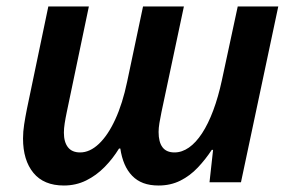

<svg xmlns="http://www.w3.org/2000/svg" viewBox="-20 -562 892 592"><path d="M177 10Q115 10 83 -29Q51 -68 51 -135Q51 -156 54.5 -178.5Q58 -201 63 -226L129 -542H254L186 -217Q182 -198 179.5 -182Q177 -166 177 -153Q177 -124 189.5 -108Q202 -92 227 -92Q257 -92 285 -118.5Q313 -145 335.5 -194Q358 -243 372 -310L421 -542H547L478 -217Q474 -198 471.5 -182.5Q469 -167 469 -155Q469 -124 481 -108Q493 -92 518 -92Q541 -92 562.5 -107Q584 -122 603 -151Q622 -180 637.5 -221.5Q653 -263 664 -314L713 -542H838L723 0H626L637 -100H633Q614 -71 590 -45.5Q566 -20 536 -5Q506 10 469 10Q442 10 422 2.5Q402 -5 387.5 -20Q373 -35 364 -56Q355 -77 351 -104H347Q328 -73 302.5 -47Q277 -21 245.5 -5.5Q214 10 177 10Z"/></svg>

Font: Noto Sans Display SemiBold
Style: Italic
Weight: 600
Italic angle: -12°
Designer: Monotype Design Team
Foundry: Monotype Imaging Inc.
Version: Version 2.003